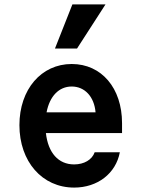

<svg xmlns="http://www.w3.org/2000/svg" viewBox="-20 -840 640 870"><path d="M188 -237H533V-282C533 -441 440 -550 305 -550C167 -550 68 -435 68 -273C68 -108 171 10 316 10C422 10 505 -54 523 -150H409C397 -116 361 -95 316 -95C244 -95 198 -148 188 -237ZM305 -448C364 -448 407 -402 413 -331H191C205 -404 247 -448 305 -448ZM458 -820H308L229 -620H329Z"/></svg>

Font: CommitMono
Style: 700Regular
Weight: 700
Monospace: yes
Designer: Eigil Nikolajsen
Foundry: Eigil Nikolajsen
Version: Version 1.143